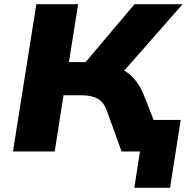

<svg xmlns="http://www.w3.org/2000/svg" viewBox="-20 -725 894 919"><path d="M623 174 650 0H585L609 -151H845L794 174ZM42 0 154 -705H354L310 -428H412L373 -408L624 -705H854L558 -368L478 -420Q533 -411 570 -390Q607 -369 631.5 -336.5Q656 -304 673 -259L774 0H562L491 -196Q477 -236 448 -252.5Q419 -269 368 -269H284L242 0Z"/></svg>

Font: Nunito Sans 10pt SemiExpanded Black
Style: Italic
Weight: 900
Width: 6
Italic angle: -9°
Designer: Vernon Adams
Foundry: Vernon Adams
Version: Version 3.101;gftools[0.9.27]